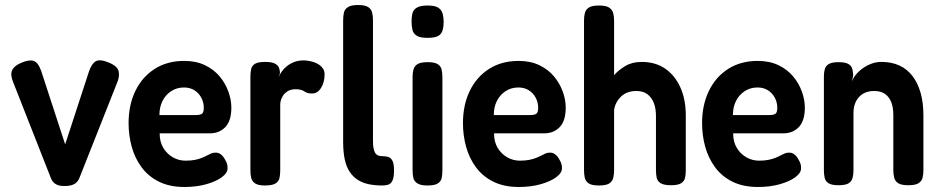

<svg xmlns="http://www.w3.org/2000/svg" viewBox="-20 -730 3748 766"><path d="M240 12Q219 13 205 6Q191 -1 184 -17L33 -401Q20 -432 28.5 -450Q37 -468 66 -480Q97 -493 114.5 -487Q132 -481 144 -448L240 -154L335 -445Q346 -477 363 -486Q380 -495 415 -480Q449 -466 453.5 -445Q458 -424 446 -397L296 -18Q289 -2 275 5Q261 12 240 12Z M716 16Q657 16 614.5 -5Q572 -26 545 -62.5Q518 -99 505.5 -144.5Q493 -190 493 -239Q493 -311 520 -367Q547 -423 597 -455Q647 -487 715 -487Q762 -487 797.5 -470Q833 -453 856 -425.5Q879 -398 891 -365Q903 -332 903 -301Q903 -248 879 -223Q855 -198 817 -198H617Q617 -164 631.5 -140Q646 -116 669.5 -102.5Q693 -89 720 -89Q741 -89 756.5 -92Q772 -95 783.5 -99.5Q795 -104 804.5 -109Q814 -114 822 -117.5Q830 -121 838 -121Q850 -122 860 -115Q870 -108 878 -93Q884 -83 886 -75.5Q888 -68 888 -59Q888 -40 865 -23Q842 -6 803 5Q764 16 716 16ZM616 -271H761Q778 -271 785.5 -276Q793 -281 793 -300Q793 -322 783 -340.5Q773 -359 755.5 -370Q738 -381 714 -381Q685 -381 662.5 -366Q640 -351 628 -326.5Q616 -302 616 -271Z M1037 10Q1010 10 997.5 1.5Q985 -7 982 -21Q979 -35 979 -52V-423Q979 -441 982 -454.5Q985 -468 997.5 -475.5Q1010 -483 1038 -483Q1065 -483 1077.5 -476Q1090 -469 1093.5 -458.5Q1097 -448 1097 -438L1091 -422Q1096 -433 1104 -444.5Q1112 -456 1124.5 -466Q1137 -476 1153.5 -482.5Q1170 -489 1192 -489Q1201 -489 1212.5 -487Q1224 -485 1235 -481Q1246 -477 1255 -470.5Q1264 -464 1269.5 -455Q1275 -446 1275 -434Q1275 -402 1261 -379.5Q1247 -357 1225 -357Q1213 -357 1206 -359.5Q1199 -362 1194 -365.5Q1189 -369 1181 -371.5Q1173 -374 1158 -374Q1146 -374 1135.5 -370Q1125 -366 1116.5 -357.5Q1108 -349 1103 -337Q1098 -325 1098 -311V-50Q1098 -33 1095 -19.5Q1092 -6 1079 2Q1066 10 1037 10Z M1505 10Q1476 10 1451.5 5Q1427 0 1408 -12Q1389 -24 1375.5 -44Q1362 -64 1355.5 -93.5Q1349 -123 1349 -165V-648Q1349 -666 1352 -679.5Q1355 -693 1368 -701.5Q1381 -710 1408 -710Q1436 -710 1448.5 -702Q1461 -694 1464.5 -680.5Q1468 -667 1468 -650V-169Q1468 -152 1470 -140Q1472 -128 1476.5 -120.5Q1481 -113 1488 -110Q1495 -107 1505 -107Q1518 -107 1528.5 -104Q1539 -101 1545.5 -89Q1552 -77 1552 -50Q1552 -22 1545.5 -9Q1539 4 1528 7Q1517 10 1505 10Z M1685 10Q1658 10 1645 1.5Q1632 -7 1629 -20.5Q1626 -34 1626 -51V-423Q1626 -439 1629.5 -452.5Q1633 -466 1645.5 -474Q1658 -482 1686 -482Q1714 -482 1726.5 -474Q1739 -466 1742 -452Q1745 -438 1745 -421V-50Q1745 -33 1742 -19.5Q1739 -6 1726.5 2Q1714 10 1685 10ZM1685 -579Q1656 -579 1642.5 -587.5Q1629 -596 1625.5 -611Q1622 -626 1622 -644Q1622 -663 1625.5 -677Q1629 -691 1643 -699.5Q1657 -708 1686 -708Q1716 -708 1729 -699Q1742 -690 1746 -675.5Q1750 -661 1750 -642Q1750 -625 1746 -610Q1742 -595 1729 -587Q1716 -579 1685 -579Z M2050 16Q1991 16 1948.5 -5Q1906 -26 1879 -62.5Q1852 -99 1839.5 -144.5Q1827 -190 1827 -239Q1827 -311 1854 -367Q1881 -423 1931 -455Q1981 -487 2049 -487Q2096 -487 2131.5 -470Q2167 -453 2190 -425.5Q2213 -398 2225 -365Q2237 -332 2237 -301Q2237 -248 2213 -223Q2189 -198 2151 -198H1951Q1951 -164 1965.5 -140Q1980 -116 2003.5 -102.5Q2027 -89 2054 -89Q2075 -89 2090.5 -92Q2106 -95 2117.5 -99.5Q2129 -104 2138.5 -109Q2148 -114 2156 -117.5Q2164 -121 2172 -121Q2184 -122 2194 -115Q2204 -108 2212 -93Q2218 -83 2220 -75.5Q2222 -68 2222 -59Q2222 -40 2199 -23Q2176 -6 2137 5Q2098 16 2050 16ZM1950 -271H2095Q2112 -271 2119.5 -276Q2127 -281 2127 -300Q2127 -322 2117 -340.5Q2107 -359 2089.5 -370Q2072 -381 2048 -381Q2019 -381 1996.5 -366Q1974 -351 1962 -326.5Q1950 -302 1950 -271Z M2369 10Q2341 10 2328.5 1.5Q2316 -7 2313 -21Q2310 -35 2310 -51V-648Q2310 -665 2313.5 -678.5Q2317 -692 2329.5 -700Q2342 -708 2370 -708Q2398 -708 2410.5 -699.5Q2423 -691 2426.5 -677.5Q2430 -664 2430 -647V-430Q2447 -450 2474.5 -466.5Q2502 -483 2540 -483Q2595 -483 2634 -456Q2673 -429 2694.5 -381Q2716 -333 2716 -270V-50Q2716 -34 2713 -20.5Q2710 -7 2697.5 1Q2685 9 2657 9Q2629 9 2616 1Q2603 -7 2600 -20.5Q2597 -34 2597 -52V-268Q2597 -297 2588.5 -319Q2580 -341 2563 -354Q2546 -367 2519 -367Q2481 -367 2458 -345Q2435 -323 2430 -292V-50Q2430 -34 2426.5 -20Q2423 -6 2410.5 2Q2398 10 2369 10Z M3004 16Q2945 16 2902.5 -5Q2860 -26 2833 -62.5Q2806 -99 2793.5 -144.5Q2781 -190 2781 -239Q2781 -311 2808 -367Q2835 -423 2885 -455Q2935 -487 3003 -487Q3050 -487 3085.5 -470Q3121 -453 3144 -425.5Q3167 -398 3179 -365Q3191 -332 3191 -301Q3191 -248 3167 -223Q3143 -198 3105 -198H2905Q2905 -164 2919.5 -140Q2934 -116 2957.5 -102.5Q2981 -89 3008 -89Q3029 -89 3044.5 -92Q3060 -95 3071.5 -99.5Q3083 -104 3092.5 -109Q3102 -114 3110 -117.5Q3118 -121 3126 -121Q3138 -122 3148 -115Q3158 -108 3166 -93Q3172 -83 3174 -75.5Q3176 -68 3176 -59Q3176 -40 3153 -23Q3130 -6 3091 5Q3052 16 3004 16ZM2904 -271H3049Q3066 -271 3073.5 -276Q3081 -281 3081 -300Q3081 -322 3071 -340.5Q3061 -359 3043.5 -370Q3026 -381 3002 -381Q2973 -381 2950.5 -366Q2928 -351 2916 -326.5Q2904 -302 2904 -271Z M3325 9Q3298 9 3285.5 1Q3273 -7 3270 -21Q3267 -35 3267 -51V-426Q3267 -441 3270.5 -454Q3274 -467 3286.5 -474.5Q3299 -482 3326 -482Q3350 -482 3362 -476Q3374 -470 3378 -461Q3382 -452 3382.5 -443Q3383 -434 3384 -430L3379 -404Q3383 -418 3394.5 -432Q3406 -446 3422 -457.5Q3438 -469 3457 -476Q3476 -483 3497 -483Q3537 -483 3568.5 -468.5Q3600 -454 3621 -426Q3642 -398 3653 -359Q3664 -320 3664 -270V-50Q3664 -34 3660.5 -20.5Q3657 -7 3644.5 1Q3632 9 3604 9Q3576 9 3563.5 1Q3551 -7 3547.5 -21Q3544 -35 3544 -51V-271Q3544 -302 3535.5 -323Q3527 -344 3510.5 -355.5Q3494 -367 3467 -367Q3441 -367 3423 -356Q3405 -345 3395 -325.5Q3385 -306 3385 -279V-50Q3385 -34 3381.5 -20.5Q3378 -7 3366 1Q3354 9 3325 9Z"/></svg>

Font: Fredoka SemiCondensed Medium
Style: Regular
Weight: 500
Width: 4
Designer: Ben Nathan
Foundry: Milena B. Brandão, Ben Nathan
Version: Version 2.001